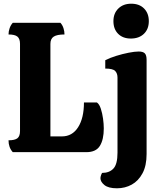

<svg xmlns="http://www.w3.org/2000/svg" viewBox="-20 -821 867 1036"><path d="M49 0Q26 -25 26 -64Q60 -64 74 -75Q88 -86 88 -114V-584Q88 -612 74 -623.5Q60 -635 26 -635Q26 -652 32 -669Q38 -686 49 -698H306Q317 -686 322.5 -669Q328 -652 328 -635Q288 -635 270 -623.5Q252 -612 252 -584V-85H314Q370 -85 401.5 -134.5Q433 -184 433 -268H503Q516 -259 524 -234.5Q532 -210 536 -181Q540 -152 540 -128Q540 -68 519 -34Q498 0 446 0ZM686 -613Q643 -613 617.5 -638.5Q592 -664 592 -707Q592 -749 618.5 -775Q645 -801 688 -801Q732 -801 757.5 -775Q783 -749 783 -707Q783 -664 756.5 -638.5Q730 -613 686 -613ZM611 195Q565 195 543.5 177.5Q522 160 522 141Q522 134 525 125Q528 116 531 112Q570 112 592 88.5Q614 65 614 3V-402Q614 -425 601.5 -438Q589 -451 548 -451V-496Q573 -509 607 -519.5Q641 -530 674 -536.5Q707 -543 728 -543Q752 -543 761.5 -533Q771 -523 771 -498V10Q771 73 749 114Q727 155 691 175Q655 195 611 195Z"/></svg>

Font: Calistoga
Style: Regular
Weight: 400
Designer: Yvonne Schuttler, Eben Sorkin
Foundry: www.sorkintype.com
Version: Version 1.010; ttfautohint (v1.8.4.7-5d5b)